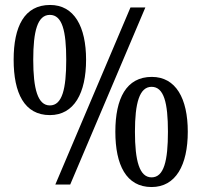

<svg xmlns="http://www.w3.org/2000/svg" viewBox="-20 -744 812 774"><path d="M181 -280C279 -280 327 -369 327 -503C327 -637 279 -724 182 -724C78 -724 35 -637 35 -503C35 -369 78 -280 181 -280ZM203 0H263L566 -714H506ZM181 -319C132 -319 114 -386 114 -503C114 -618 131 -684 181 -684C231 -684 247 -619 247 -503C247 -386 231 -319 181 -319ZM591 10C689 10 737 -79 737 -213C737 -347 689 -434 592 -434C489 -434 445 -347 445 -213C445 -79 489 10 591 10ZM591 -29C542 -29 524 -96 524 -213C524 -328 542 -394 591 -394C641 -394 657 -329 657 -213C657 -96 641 -29 591 -29Z"/></svg>

Font: Noto Serif Bengali Condensed Medium
Style: Regular
Weight: 500
Width: 3
Designer: Juan Bruce, Universal Thirst, Indian Type Foundry and the Monotype Design Team.
Foundry: Monotype Imaging Inc.
Version: Version 2.003